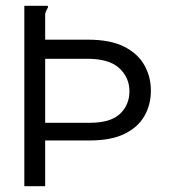

<svg xmlns="http://www.w3.org/2000/svg" viewBox="-20 -643 590 663"><path d="M64 0V-623H144Q146 -621 146 -620Q146 -617 142 -610.5Q138 -604 136 -595V-506H284Q361 -506 408.5 -482Q456 -458 478.5 -418Q501 -378 501 -330Q501 -282 479 -243Q457 -204 410.5 -181Q364 -158 290 -158H136V0ZM136 -219H290Q362 -219 394.5 -250Q427 -281 427 -328Q427 -375 392 -407.5Q357 -440 282 -440H136Z"/></svg>

Font: Inconsolata SemiExpanded
Style: Regular
Weight: 400
Width: 6
Monospace: yes
Designer: Raph Levien, Cyreal, Brenton Simpson
Foundry: Raph Levien, Cyreal, Google
Version: Version 3.000; ttfautohint (v1.8.2.53-6de2)